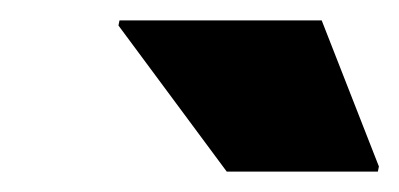

<svg xmlns="http://www.w3.org/2000/svg" viewBox="-20 -733 391 188"><path d="M202 -565 96 -708 97 -713H295L351 -570L350 -565Z"/></svg>

Font: Saira Black
Style: Italic
Weight: 900
Italic angle: -12°
Designer: Hector Gatti with collaboration of the Omnibus-Type team
Foundry: Omnibus-Type
Version: Version 1.100; ttfautohint (v1.8.3)